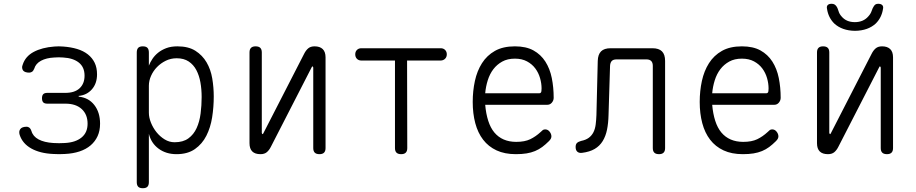

<svg xmlns="http://www.w3.org/2000/svg" viewBox="-20 -805 4840 1015"><path d="M100 -463Q114 -507 158 -530.5Q202 -554 267 -559Q279 -560 290.5 -560Q302 -560 314 -559Q355 -556 388 -546Q421 -536 444.5 -517.5Q468 -499 480.5 -473Q493 -447 493 -412Q493 -364 466 -333Q439 -302 396 -298V-294Q448 -289 478.5 -250Q509 -211 509 -151Q509 -114 496 -85.5Q483 -57 459 -36.5Q435 -16 400.5 -4.5Q366 7 323 9Q308 10 292.5 10Q277 10 262 9Q192 6 145.5 -20Q99 -46 84 -92Q81 -102 82 -109.5Q83 -117 87.5 -123Q92 -129 100.5 -132Q109 -135 120 -135Q125 -135 129 -133.5Q133 -132 136 -129.5Q139 -127 141.5 -123Q144 -119 146 -113Q154 -84 184 -68Q214 -52 262 -49Q277 -48 292.5 -48Q308 -48 323 -49Q379 -52 411 -78Q443 -104 443 -151Q443 -200 412 -228.5Q381 -257 326 -257H230Q215 -257 208.5 -264Q202 -271 202 -286Q202 -300 208.5 -307Q215 -314 230 -314H325Q375 -314 401 -338.5Q427 -363 427 -405Q427 -450 397 -474Q367 -498 314 -501Q302 -502 290.5 -502Q279 -502 267 -501Q225 -499 197 -484Q169 -469 161 -442Q159 -437 156 -432.5Q153 -428 150 -426Q147 -424 143 -422.5Q139 -421 135 -421Q123 -421 114.5 -424Q106 -427 102 -432.5Q98 -438 97 -446Q96 -454 100 -463Z M735 -560Q752 -560 759.5 -552Q767 -544 767 -527V-458Q774 -476 786 -494Q798 -512 816 -526.5Q834 -541 859 -550.5Q884 -560 918 -560Q976 -560 1013 -536.5Q1050 -513 1072 -475.5Q1094 -438 1102 -390.5Q1110 -343 1110 -295Q1110 -239 1101.5 -185Q1093 -131 1071 -87.5Q1049 -44 1010.5 -17Q972 10 913 10Q858 10 818.5 -19Q779 -48 767 -98V158Q767 174 759.5 182Q752 190 735 190Q718 190 710.5 182Q703 174 703 158V-527Q703 -544 710.5 -552Q718 -560 735 -560ZM914 -497Q883 -497 856.5 -484Q830 -471 810 -450.5Q790 -430 778.5 -404Q767 -378 767 -352V-209Q767 -184 778 -156.5Q789 -129 807.5 -106Q826 -83 850.5 -68Q875 -53 903 -53Q948 -53 976 -73.5Q1004 -94 1019.5 -128Q1035 -162 1040.5 -205Q1046 -248 1046 -292Q1046 -333 1039.5 -369.5Q1033 -406 1018 -434.5Q1003 -463 977.5 -480Q952 -497 914 -497Z M1299 -48V-528Q1299 -544 1307 -552Q1315 -560 1331 -560Q1348 -560 1356 -552Q1364 -544 1364 -528V-102Q1366 -96 1368 -96Q1370 -96 1370.5 -97.5Q1371 -99 1373 -102L1588 -521Q1597 -539 1609.5 -549.5Q1622 -560 1643 -560Q1671 -560 1686 -545.5Q1701 -531 1701 -502V-22Q1701 -6 1693 2Q1685 10 1669 10Q1652 10 1644 2Q1636 -6 1636 -22V-448Q1634 -454 1632 -454Q1630 -454 1629.5 -452.5Q1629 -451 1627 -448L1412 -29Q1403 -11 1390.5 -0.5Q1378 10 1357 10Q1328 10 1313.5 -4.5Q1299 -19 1299 -48Z M2068 -485H1890Q1876 -485 1867 -494Q1858 -503 1858 -518Q1858 -532 1867 -541Q1876 -550 1890 -550H2310Q2324 -550 2333 -541Q2342 -532 2342 -518Q2342 -503 2332.5 -494Q2323 -485 2309 -485H2132L2133 -22Q2133 -6 2125 2Q2117 10 2101 10Q2084 10 2076 2Q2068 -6 2068 -22Z M2862 -121Q2876 -121 2885.5 -109Q2895 -97 2895 -84Q2895 -78 2892 -72Q2889 -66 2882 -59Q2864 -41 2846.5 -28Q2829 -15 2808.5 -6.5Q2788 2 2763.5 6Q2739 10 2707 10Q2648 10 2605 -10Q2562 -30 2534 -66.5Q2506 -103 2492.5 -154Q2479 -205 2479 -266Q2479 -324 2490.5 -377Q2502 -430 2528 -471Q2554 -512 2596.5 -536Q2639 -560 2702 -560Q2761 -560 2800 -538.5Q2839 -517 2863 -479.5Q2887 -442 2897 -392.5Q2907 -343 2907 -288Q2907 -274 2897.5 -262.5Q2888 -251 2873 -251H2545Q2549 -204 2561 -166.5Q2573 -129 2593.5 -104.5Q2614 -80 2643 -67.5Q2672 -55 2709 -55Q2754 -55 2783 -69Q2812 -83 2838 -107Q2844 -113 2849 -117Q2854 -121 2862 -121ZM2545 -312H2832Q2837 -312 2840 -316.5Q2843 -321 2843 -338Q2843 -364 2835 -392Q2827 -420 2810 -443Q2793 -466 2766 -480.5Q2739 -495 2702 -495Q2663 -495 2635 -479.5Q2607 -464 2588 -439Q2569 -414 2558.5 -380.5Q2548 -347 2545 -312Z M3140 -483Q3141 -517 3157.5 -533.5Q3174 -550 3208 -550H3429Q3463 -550 3479.5 -533.5Q3496 -517 3496 -483V-22Q3496 -6 3488 2Q3480 10 3464 10Q3447 10 3439 2Q3431 -6 3431 -22V-457Q3431 -474 3422.5 -482.5Q3414 -491 3398 -491H3239Q3222 -491 3214 -482.5Q3206 -474 3205 -457L3197 -197Q3196 -154 3189 -119.5Q3182 -85 3166 -59Q3150 -33 3123.5 -17.5Q3097 -2 3057 3Q3041 5 3032 -3Q3023 -11 3023 -28Q3023 -42 3030 -49Q3037 -56 3052 -60Q3077 -65 3092.5 -76.5Q3108 -88 3117 -105.5Q3126 -123 3129 -146.5Q3132 -170 3133 -197Z M4062 -121Q4076 -121 4085.5 -109Q4095 -97 4095 -84Q4095 -78 4092 -72Q4089 -66 4082 -59Q4064 -41 4046.5 -28Q4029 -15 4008.5 -6.5Q3988 2 3963.5 6Q3939 10 3907 10Q3848 10 3805 -10Q3762 -30 3734 -66.5Q3706 -103 3692.5 -154Q3679 -205 3679 -266Q3679 -324 3690.5 -377Q3702 -430 3728 -471Q3754 -512 3796.5 -536Q3839 -560 3902 -560Q3961 -560 4000 -538.5Q4039 -517 4063 -479.5Q4087 -442 4097 -392.5Q4107 -343 4107 -288Q4107 -274 4097.5 -262.5Q4088 -251 4073 -251H3745Q3749 -204 3761 -166.5Q3773 -129 3793.5 -104.5Q3814 -80 3843 -67.5Q3872 -55 3909 -55Q3954 -55 3983 -69Q4012 -83 4038 -107Q4044 -113 4049 -117Q4054 -121 4062 -121ZM3745 -312H4032Q4037 -312 4040 -316.5Q4043 -321 4043 -338Q4043 -364 4035 -392Q4027 -420 4010 -443Q3993 -466 3966 -480.5Q3939 -495 3902 -495Q3863 -495 3835 -479.5Q3807 -464 3788 -439Q3769 -414 3758.5 -380.5Q3748 -347 3745 -312Z M4299 -48V-528Q4299 -544 4307 -552Q4315 -560 4331 -560Q4348 -560 4356 -552Q4364 -544 4364 -528V-102Q4366 -96 4368 -96Q4370 -96 4370.5 -97.5Q4371 -99 4373 -102L4588 -521Q4597 -539 4609.5 -549.5Q4622 -560 4643 -560Q4671 -560 4686 -545.5Q4701 -531 4701 -502V-22Q4701 -6 4693 2Q4685 10 4669 10Q4652 10 4644 2Q4636 -6 4636 -22V-448Q4634 -454 4632 -454Q4630 -454 4629.5 -452.5Q4629 -451 4627 -448L4412 -29Q4403 -11 4390.5 -0.5Q4378 10 4357 10Q4328 10 4313.5 -4.5Q4299 -19 4299 -48ZM4352 -758Q4349 -771 4355.5 -778Q4362 -785 4376 -785Q4385 -785 4390.5 -782Q4396 -779 4400 -774Q4408 -764 4412.5 -747.5Q4417 -731 4429 -718Q4454 -688 4499 -688Q4544 -688 4570 -718Q4583 -732 4588 -747.5Q4593 -763 4600 -773Q4604 -779 4609 -782Q4614 -785 4623 -785Q4637 -785 4644 -778Q4651 -771 4648 -758Q4641 -712 4610 -681Q4569 -643 4500 -642Q4431 -643 4390 -681Q4359 -712 4352 -758Z"/></svg>

Font: Maple Mono NL ExtraLight
Style: Regular
Weight: 275
Monospace: yes
Designer: subframe7536
Version: Version 7.000